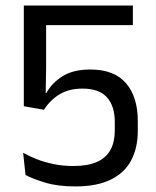

<svg xmlns="http://www.w3.org/2000/svg" viewBox="-20 -659 561 690"><path d="M250.8 11Q187.9 11 142.5 -2.7Q97.2 -16.3 71.7 -30.2L63.1 -110Q84.9 -97.7 112.6 -86.8Q140.3 -76 173.2 -69.2Q206.1 -62.4 243.7 -62.4Q296.2 -62.4 329 -77.3Q361.8 -92.2 377.2 -120.8Q392.5 -149.3 392.5 -189.6V-221.1Q392.5 -277.5 364.4 -309.1Q336.3 -340.6 276.5 -340.6Q228.5 -340.6 194.6 -320.4Q160.7 -300.1 137.9 -264.5L65.6 -277.2V-639H457.5V-568.6H145.7V-415.5L144.2 -324.2L146.5 -324.7Q166.7 -361.2 205 -385.2Q243.4 -409.2 304.3 -409.2Q390.5 -409.2 432.8 -360Q475.2 -310.8 475.2 -223.7V-188.7Q475.2 -127.5 451.4 -82.6Q427.6 -37.7 377.9 -13.4Q328.3 11 250.8 11Z"/></svg>

Font: Anek Malayalam Medium
Style: Regular
Weight: 500
Designer: Maithili Shingre (Malayalam) & Yesha Goshar (Latin)
Foundry: Ek Type
Version: Version 1.003